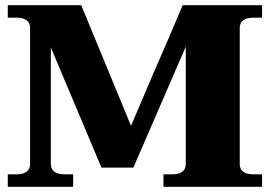

<svg xmlns="http://www.w3.org/2000/svg" viewBox="-20 -720 1040 740"><path d="M10 -48H42Q96 -48 96 -88V-612Q96 -652 42 -652H10V-700H293L485 -235L571 -437Q636 -585 684 -700H990V-652H958Q904 -652 904 -612V-88Q904 -48 958 -48H990V0H610V-48H642Q696 -48 696 -88V-540L494 -74H371L176 -537V-88Q176 -48 230 -48H262V0H10Z"/></svg>

Font: Taviraj Black
Style: Regular
Weight: 900
Designer: Katatrad Team
Foundry: CadsonDemak
Version: Version 1.030